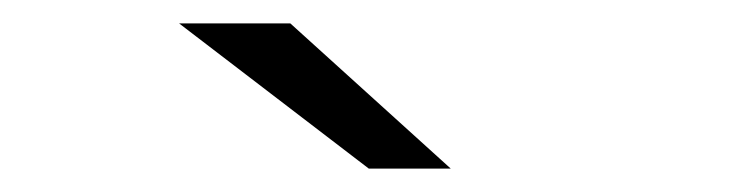

<svg xmlns="http://www.w3.org/2000/svg" viewBox="-20 -751 640 164"><path d="M295 -607 133 -731H228L365 -607Z"/></svg>

Font: Montserrat
Style: Regular
Weight: 400
Designer: Julieta Ulanovsky
Foundry: Julieta Ulanovsky
Version: Version 9.000; ttfautohint (v1.8.4.7-5d5b)